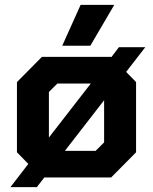

<svg xmlns="http://www.w3.org/2000/svg" viewBox="-20 -733 632 793"><path d="M501 -436 542 -394V-104L439 0H163L132 40H23L97 -56L50 -104V-394L153 -498H439L440 -497L471 -538H580ZM182 -165 355 -388H217L182 -353ZM410 -319 248 -110H375L410 -145ZM313 -713H452L353 -544H237Z"/></svg>

Font: Chakra Petch
Style: Bold
Weight: 700
Designer: Katatrad Aksorn Co.,Ltd.
Foundry: Cadson Demak Co.,Ltd.
Version: Version 1.000; ttfautohint (v1.6)